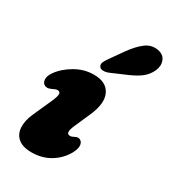

<svg xmlns="http://www.w3.org/2000/svg" viewBox="-187 -858 873 974"><g transform="rotate(30 249.5 -371.5)"><path d="M279.5 -155Q285.5 -155 290.2 -156.5Q295 -158 304.5 -163Q323.5 -174 338.5 -161Q348.5 -152.5 348.8 -134.5Q349 -116.5 335.5 -91Q309.5 -43.5 261.8 -14.2Q214 15 153 15Q100 15 73.2 -8Q46.5 -31 44.5 -69.8Q42.5 -108.5 63.5 -155L111 -261Q128 -299 126.2 -312Q124.5 -325 109.5 -325Q103 -325 96.8 -322.2Q90.5 -319.5 81 -315Q67.5 -308.5 57.2 -308.8Q47 -309 40 -314Q27.5 -322.5 27 -341.5Q26.5 -360.5 42 -383Q70 -424 121.8 -454.5Q173.5 -485 231.5 -485Q304 -485 328.2 -435.5Q352.5 -386 315 -301L274.5 -209Q250.5 -155 279.5 -155ZM308 -666Q340 -711 373.8 -737.2Q407.5 -763.5 449 -756Q484 -749.5 494.8 -721.2Q505.5 -693 491.5 -661.5Q477.5 -631 452.2 -610.5Q427 -590 379.5 -569.5L291 -531.5Q275 -525 259.8 -525.5Q244.5 -526 238.5 -535.5Q231 -546.5 236.5 -559.8Q242 -573 253 -588Z"/></g></svg>

Font: Fraunces 9pt SuperSoft Black
Style: Italic
Weight: 900
Italic angle: -16°
Version: Version 1.000;[0bf87f6ff]